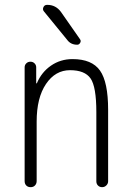

<svg xmlns="http://www.w3.org/2000/svg" viewBox="-20 -775 540 795"><path d="M175.8 -754.9Q210.9 -754.9 232.4 -725.6L311.5 -612.3Q316.4 -605.5 312 -597.7Q307.6 -589.8 299.8 -589.8Q272.5 -589.8 257.8 -610.4L162.1 -727.5Q155.3 -735.4 159.7 -745.1Q164.1 -754.9 174.8 -754.9ZM82 -25.4V-496.1Q82 -505.9 88.9 -512.7Q95.7 -519.5 106 -519.5Q116.2 -519.5 123 -512.7Q129.9 -505.9 129.9 -496.1V-430.7Q129.9 -429.7 131.8 -429.7Q132.8 -429.7 132.8 -430.7Q152.3 -476.6 191.4 -503.4Q230.5 -530.3 280.3 -530.3Q360.4 -530.3 394 -482.9Q427.7 -435.5 427.7 -320.3V-24.4Q427.7 -14.6 420.4 -7.3Q413.1 0 402.8 0Q392.6 0 385.7 -6.8Q378.9 -13.7 378.9 -24.4V-310.5Q378.9 -416 355 -450.2Q331.1 -484.4 270 -484.4Q209 -484.4 170.4 -427.2Q131.8 -370.1 131.8 -271.5V-25.4Q131.8 -14.6 125 -7.3Q118.2 0 106.9 0Q95.7 0 88.9 -6.8Q82 -13.7 82 -25.4Z"/></svg>

Font: Rounded-L Mgen+ 1m light
Style: Regular
Weight: 200
Designer: [Source Han Sans]
Ryoko NISHIZUKA  (kana & ideographs); Paul D. Hunt (Latin, Greek & Cyrillic); Wenlong ZHANG  (bopomofo
Version: Version 1.059.20150602